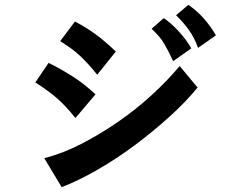

<svg xmlns="http://www.w3.org/2000/svg" viewBox="-20 -731 1040 794"><path d="M292 -243Q271 -269 252 -289.5Q233 -310 213 -327Q193 -344 171.5 -359.5Q150 -375 126 -390L181 -471Q231 -446 278 -416.5Q325 -387 375 -341ZM797 -369Q749 -310 681 -248.5Q613 -187 538 -131Q463 -75 384 -29.5Q305 16 235 43L163 -77Q239 -96 316.5 -136Q394 -176 468 -227Q542 -278 607.5 -338Q673 -398 723 -458ZM382 -422Q363 -446 345.5 -465Q328 -484 310.5 -500.5Q293 -517 273.5 -531Q254 -545 229 -561L290 -642Q338 -617 377 -588Q416 -559 459 -518ZM696 -478Q686 -500 677 -517.5Q668 -535 658.5 -551Q649 -567 636.5 -581.5Q624 -596 607 -612L657 -656Q685 -638 718 -602.5Q751 -567 771 -531ZM799 -533Q784 -575 761.5 -606.5Q739 -638 708 -668L759 -711Q795 -686 822.5 -655Q850 -624 873 -585Z"/></svg>

Font: NanumGothicCoding
Style: Bold
Weight: 700
Monospace: yes
Designer: Kwon Bruce; Nicolas Noh; Sung-woo Choi; Go-un Cha; Soo-hyun Park;
Foundry: NHN Corporation
Version: Version 2.000;PS 1;hotconv 1.0.49;makeotf.lib2.0.14853